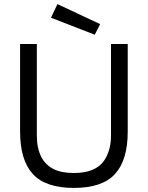

<svg xmlns="http://www.w3.org/2000/svg" viewBox="-20 -901 718 932"><path d="M77.5 0ZM77.5 -262.5V-687.5H158.8V-242.5Q158.8 -181.2 181.2 -137.5Q202.5 -98.8 240.6 -80Q278.8 -61.2 338.8 -61.2Q456.2 -61.2 495 -137.5Q518.8 -182.5 518.8 -242.5V-687.5H600V-262.5Q600 -123.8 538.1 -56.2Q476.2 11.2 338.8 11.2Q201.2 11.2 139.4 -56.2Q77.5 -123.8 77.5 -262.5ZM466.2 -783.8 440 -732.5 227.5 -815 258.8 -881.2Z"/></svg>

Font: Cambay
Style: Regular
Weight: 400
Designer: Pooja Saxena
Foundry: Pooja Saxena
Version: Version 1.181;PS 001.181;hotconv 1.0.70;makeotf.lib2.5.58329